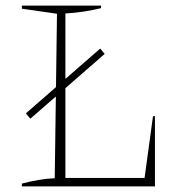

<svg xmlns="http://www.w3.org/2000/svg" viewBox="-20 -664 659 684"><path d="M525 -250H532V0H58V-10Q89 -18 118 -23Q147 -28 175 -29L183 -615L58 -633V-644H340V-635Q312 -628 280 -623Q248 -618 213 -616V-30H495ZM88 -241 72 -260 337 -491 353 -472Z"/></svg>

Font: Piazzolla SC Thin
Style: Regular
Weight: 100
Designer: Juan Pablo del Peral
Foundry: Huerta Tipografica
Version: Version 1.330